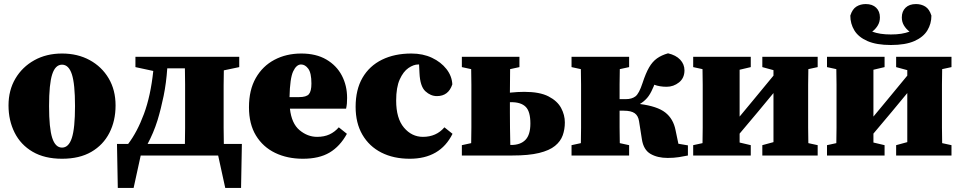

<svg xmlns="http://www.w3.org/2000/svg" viewBox="-20 -767 4736 947"><path d="M286 16Q200 16 141 -18.5Q82 -53 52 -113Q22 -173 22 -247Q22 -322 56 -379.5Q90 -437 149.5 -470Q209 -503 286 -503Q363 -503 422.5 -470.5Q482 -438 516 -380.5Q550 -323 550 -247Q550 -171 519.5 -111.5Q489 -52 430.5 -18Q372 16 286 16ZM286 -39Q319 -39 334.5 -87Q350 -135 350 -244Q350 -353 334.5 -400.5Q319 -448 286 -448Q253 -448 237.5 -400.5Q222 -353 222 -244Q222 -135 237.5 -87Q253 -39 286 -39Z M757 -174Q747 -142 734.5 -112.5Q722 -83 708 -57H892Q893 -94 893 -136.5Q893 -179 893 -210V-277Q893 -309 893 -351Q893 -393 892 -430H805Q800 -357 787 -293.5Q774 -230 757 -174ZM648 -436V-487H1160V-436L1084 -420Q1083 -385 1083 -346Q1083 -307 1083 -277V-210Q1083 -179 1083 -136.5Q1083 -94 1084 -57H1173L1169 160H1091L1056 0H674L639 160H561L557 -57H612Q657 -116 690 -205Q723 -294 736 -417Z M1465 -449Q1442 -449 1426 -415Q1410 -381 1408 -288H1455Q1491 -288 1503.5 -302.5Q1516 -317 1516 -355Q1516 -407 1500.5 -428Q1485 -449 1465 -449ZM1474 16Q1397 16 1337 -13Q1277 -42 1242.5 -98.5Q1208 -155 1208 -238Q1208 -323 1241.5 -382Q1275 -441 1333.5 -472Q1392 -503 1466 -503Q1539 -503 1589.5 -473.5Q1640 -444 1666 -394.5Q1692 -345 1692 -284Q1692 -268 1691 -256.5Q1690 -245 1687 -231H1410Q1418 -158 1457.5 -125Q1497 -92 1544 -92Q1579 -92 1605 -104Q1631 -116 1651 -139L1691 -107Q1657 -45 1605.5 -14.5Q1554 16 1474 16Z M2001 16Q1921 16 1861 -14.5Q1801 -45 1767.5 -102.5Q1734 -160 1734 -240Q1734 -325 1768 -383.5Q1802 -442 1864 -472.5Q1926 -503 2009 -503Q2066 -503 2110.5 -482Q2155 -461 2182 -426.5Q2209 -392 2211 -351Q2192 -293 2135 -293Q2104 -293 2078 -317Q2052 -341 2049 -407L2047 -449H2043Q2020 -449 1994.5 -431.5Q1969 -414 1951.5 -375Q1934 -336 1934 -271Q1934 -183 1972.5 -137.5Q2011 -92 2066 -92Q2132 -92 2172 -139L2212 -107Q2151 16 2001 16Z M2495 -210Q2495 -177 2495.5 -133.5Q2496 -90 2497 -52H2502Q2547 -52 2571.5 -77Q2596 -102 2596 -158Q2596 -217 2573 -240Q2550 -263 2502 -263Q2501 -263 2499 -263Q2497 -263 2495 -263ZM2258 -436V-487H2542V-436L2496 -426Q2496 -399 2495.5 -368.5Q2495 -338 2495 -310Q2514 -312 2532 -313Q2550 -314 2566 -314Q2642 -314 2685.5 -291.5Q2729 -269 2747.5 -234.5Q2766 -200 2766 -163Q2766 -129 2755.5 -99.5Q2745 -70 2717.5 -47.5Q2690 -25 2639 -12.5Q2588 0 2507 0H2258V-51L2304 -61Q2305 -97 2305 -138Q2305 -179 2305 -210V-277Q2305 -308 2305 -349Q2305 -390 2304 -426Z M3146 -80 3132 -169Q3128 -196 3110.5 -208.5Q3093 -221 3057 -221H3036Q3036 -181 3036 -138.5Q3036 -96 3037 -61L3083 -51V0H2799V-51L2845 -61Q2846 -97 2846 -138Q2846 -179 2846 -210V-277Q2846 -308 2846 -349Q2846 -390 2845 -426L2799 -436V-487H3083V-436L3037 -426Q3036 -392 3036 -352Q3036 -312 3036 -278H3067Q3096 -278 3114 -291.5Q3132 -305 3149 -357Q3165 -406 3181.5 -434.5Q3198 -463 3220.5 -479Q3243 -495 3275 -504Q3314 -495 3335 -472.5Q3356 -450 3356 -420Q3356 -382 3329 -360.5Q3302 -339 3268 -339Q3234 -339 3207 -349Q3206 -345 3204 -340.5Q3202 -336 3200 -332Q3187 -301 3171.5 -283.5Q3156 -266 3136 -254Q3222 -243 3261.5 -212Q3301 -181 3312 -125L3326 -58L3373 -50V0Q3354 4 3329 8Q3304 12 3273 12Q3223 12 3188.5 -8Q3154 -28 3146 -80Z M3740 -436V-487H4013V-436L3967 -426Q3966 -390 3966 -349Q3966 -308 3966 -277V-210Q3966 -179 3966 -138Q3966 -97 3967 -61L4013 -51V0H3740V-51L3795 -66V-308L3718 -215L3628 -108V-64L3683 -51V0H3399V-51L3445 -61Q3446 -97 3446 -138Q3446 -179 3446 -210V-277Q3446 -308 3446 -349Q3446 -390 3445 -426L3399 -436V-487H3683V-436L3628 -423V-192L3696 -274L3795 -394V-421Z M4400 -436V-487H4673V-436L4627 -426Q4626 -390 4626 -349Q4626 -308 4626 -277V-210Q4626 -179 4626 -138Q4626 -97 4627 -61L4673 -51V0H4400V-51L4455 -66V-308L4378 -215L4288 -108V-64L4343 -51V0H4059V-51L4105 -61Q4106 -97 4106 -138Q4106 -179 4106 -210V-277Q4106 -308 4106 -349Q4106 -390 4105 -426L4059 -436V-487H4343V-436L4288 -423V-192L4356 -274L4455 -394V-421ZM4374 -545Q4303 -545 4258.5 -564.5Q4214 -584 4194 -617Q4174 -650 4174 -690Q4184 -722 4204 -734.5Q4224 -747 4250 -747Q4283 -747 4301.5 -729Q4320 -711 4320 -681Q4320 -659 4309.5 -641.5Q4299 -624 4282 -611Q4301 -604 4323.5 -600.5Q4346 -597 4374 -597Q4403 -597 4425 -600.5Q4447 -604 4466 -611Q4449 -624 4438.5 -641.5Q4428 -659 4428 -681Q4428 -711 4446.5 -729Q4465 -747 4498 -747Q4524 -747 4544 -734.5Q4564 -722 4574 -690Q4574 -650 4554 -617Q4534 -584 4490 -564.5Q4446 -545 4374 -545Z"/></svg>

Font: Source Serif 4 Black
Style: Regular
Weight: 900
Designer: Frank Grießhammer
Foundry: Adobe
Version: Version 4.005;hotconv 1.1.0;makeotfexe 2.6.0